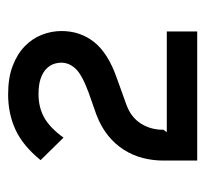

<svg xmlns="http://www.w3.org/2000/svg" viewBox="-36 -818 494 461"><g transform="rotate(-90 210.5 -588.0)"><path d="M366 -687Q366 -642 339.5 -608.5Q313 -575 253 -554L189 -531Q159 -520 144 -496.5Q129 -473 129 -444V-442L123 -434H365V-361H55V-443Q55 -467 61 -491Q67 -515 80.5 -536.5Q94 -558 115 -575Q136 -592 165 -603L219 -622Q262 -638 276 -653.5Q290 -669 290 -687Q290 -697 286.5 -706.5Q283 -716 274.5 -724Q266 -732 251.5 -737Q237 -742 214 -742Q183 -742 158.5 -728.5Q134 -715 110 -682L56 -737Q90 -779 128.5 -797Q167 -815 214 -815Q254 -815 282.5 -804Q311 -793 329.5 -775Q348 -757 357 -734Q366 -711 366 -687Z"/></g></svg>

Font: TypoPRO Sinkin Sans
Style: 400 Regular
Weight: 400
Designer: Keith Bates
Foundry: K-Type
Version: Sinkin Sans (version 1.0)  by Keith Bates   •   © 2014   www